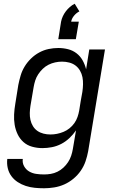

<svg xmlns="http://www.w3.org/2000/svg" viewBox="-20 -785 640 1028"><path d="M216 223Q190 223 165.5 220.5Q141 218 118 210.5Q95 203 75 190Q55 177 41 158Q27 139 21.5 115Q16 91 19 66H102Q99 87 109 105Q119 123 136 133Q153 143 173.5 146Q194 149 216 149Q234 149 252 146Q270 143 287.5 134.5Q305 126 319.5 112.5Q334 99 344.5 83Q355 67 361 49Q367 31 370 13L387 -87Q372 -65 352 -46Q332 -27 308 -14.5Q284 -2 258 3Q232 8 207 8Q179 8 152 0.5Q125 -7 105.5 -24.5Q86 -42 74.5 -66Q63 -90 58.5 -117Q54 -144 55.5 -172.5Q57 -201 62 -230L78 -330Q83 -355 90.5 -380.5Q98 -406 112 -429Q126 -452 146 -471.5Q166 -491 190 -504Q214 -517 240 -522.5Q266 -528 292 -528Q319 -528 344.5 -521.5Q370 -515 390 -499.5Q410 -484 422.5 -461.5Q435 -439 441 -414L458 -520H542L452 25Q447 52 438 78.5Q429 105 412.5 129Q396 153 373 172Q350 191 324 202.5Q298 214 270 218.5Q242 223 216 223ZM250 -65Q268 -65 285.5 -68.5Q303 -72 320 -79Q337 -86 352 -98Q367 -110 378 -125.5Q389 -141 395 -158.5Q401 -176 404 -193Q408 -218 412 -243Q416 -268 421 -293Q424 -313 424.5 -333Q425 -353 421.5 -371.5Q418 -390 408.5 -406.5Q399 -423 384.5 -434Q370 -445 351 -450Q332 -455 312 -455Q294 -455 275.5 -451Q257 -447 240 -438.5Q223 -430 209 -416.5Q195 -403 184.5 -387Q174 -371 168.5 -353.5Q163 -336 160 -318L143 -218Q140 -199 139.5 -180Q139 -161 143 -143Q147 -125 156.5 -109.5Q166 -94 180.5 -84Q195 -74 213 -69.5Q231 -65 250 -65ZM292 -575 307 -669Q310 -684 316.5 -698Q323 -712 332.5 -724.5Q342 -737 354 -747.5Q366 -758 380 -765L405 -724Q389 -716 376.5 -701Q364 -686 361 -669H402L386 -575Z"/></svg>

Font: Iosevka SS04 Extended Oblique
Style: Regular
Weight: 400
Width: 7
Italic angle: -9°
Monospace: yes
Designer: Belleve Invis
Foundry: Belleve Invis
Version: Version 19.0.0; ttfautohint (v1.8.4)